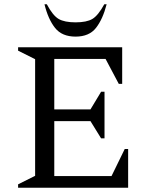

<svg xmlns="http://www.w3.org/2000/svg" viewBox="-20 -882 692 902"><path d="M65 0V-16L145 -56V-604L65 -644V-660H554V-488H538L476 -605H235V-368H405L455 -451H471V-232H455L405 -313H235V-55H504L566 -182H582V0ZM335 -710Q271 -710 238.5 -751Q206 -792 189 -862H200Q228 -809 255.5 -793Q283 -777 335 -777Q387 -777 414 -793Q441 -809 470 -862H481Q463 -792 431 -751Q399 -710 335 -710Z"/></svg>

Font: Spectral
Style: Regular
Weight: 400
Designer: Jean-Baptiste Levee
Foundry: Production Type
Version: Version 1.002